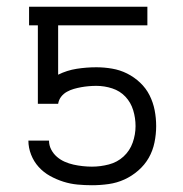

<svg xmlns="http://www.w3.org/2000/svg" viewBox="-20 -540 540 568"><path d="M252 8Q231 8 209.5 6Q188 4 167.5 -2.5Q147 -9 128 -19.5Q109 -30 94.5 -46Q80 -62 72 -82.5Q64 -103 64 -124H125Q125 -110 131.5 -97.5Q138 -85 148.5 -76Q159 -67 171.5 -61.5Q184 -56 197.5 -53Q211 -50 225 -48.5Q239 -47 252 -47Q277 -47 302 -53.5Q327 -60 345.5 -77Q364 -94 372.5 -118Q381 -142 381 -167Q381 -191 374 -214Q367 -237 351 -254Q335 -271 312 -278.5Q289 -286 265 -286Q254 -286 242.5 -285Q231 -284 220 -282Q209 -280 198.5 -277Q188 -274 178 -268.5Q168 -263 161 -254Q154 -245 152 -233H92V-465H66V-520H416V-465H152V-319Q178 -332 207 -336.5Q236 -341 265 -341Q288 -341 311.5 -337Q335 -333 356 -322.5Q377 -312 394.5 -295.5Q412 -279 422.5 -258Q433 -237 437.5 -214Q442 -191 442 -167Q442 -143 437 -118.5Q432 -94 420 -73Q408 -52 389 -35.5Q370 -19 348 -9Q326 1 301.5 4.5Q277 8 252 8Z"/></svg>

Font: Iosevka Light
Style: Regular
Weight: 300
Monospace: yes
Designer: Belleve Invis
Foundry: Belleve Invis
Version: Version 32.5.0; ttfautohint (v1.8.4)